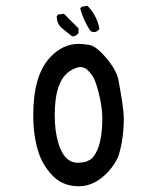

<svg xmlns="http://www.w3.org/2000/svg" viewBox="-20 -655 540 670"><path d="M255 -5Q195 -5 158 -48Q127 -83 114 -125Q96 -181 96 -253Q96 -392 155 -455Q199 -502 255 -502Q266 -502 290.5 -498.5Q315 -495 350.5 -453Q386 -411 393 -377Q412 -277 412 -243Q412 -173 395 -116Q386 -87 357 -55Q310 -5 255 -5ZM252 -87Q265 -87 281 -91L297 -99Q308 -107 319 -130Q337 -171 337 -242Q337 -269 331 -301Q325 -333 315 -363.5Q305 -394 284 -412Q273 -421 260 -421Q248 -421 227 -409Q171 -376 171 -254Q171 -198 183 -158Q203 -87 252 -87ZM232 -528 197 -556Q178 -571 178 -598L182 -604L203 -607L254 -556V-540Q246 -528 232 -528ZM308 -543 301 -544 295 -548Q271 -584 260 -625L264 -631L285 -635Q319 -600 327 -554Q319 -543 308 -543Z"/></svg>

Font: Xiaolai SC
Style: Regular
Weight: 400
Designer: Nozomi Seto 瀬戸のぞみ
Version: Version 3.11;December 4, 2020;FontCreator 13.0.0.2613 64-bit